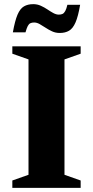

<svg xmlns="http://www.w3.org/2000/svg" viewBox="-20 -906 448 926"><path d="M369 -35.5V0H39.5V-35.5L117.5 -63V-619.5L39.5 -647V-682.5H369V-647L291 -619.5V-63ZM366.5 -883Q357 -827 344.2 -797.8Q331.5 -768.5 313 -757.8Q294.5 -747 268 -747Q248 -747 231.2 -754.8Q214.5 -762.5 199.5 -772.5Q184.5 -782.5 171 -790Q157.5 -797.5 144.5 -797.5Q134 -797.5 126.5 -794Q119 -790.5 113.8 -780.2Q108.5 -770 103 -750H42Q52 -806 64.5 -835.2Q77 -864.5 95.5 -875.2Q114 -886 140.5 -886Q160 -886 177 -878.2Q194 -870.5 208.8 -860.5Q223.5 -850.5 237.2 -843Q251 -835.5 263.5 -835.5Q274.5 -835.5 281.8 -839Q289 -842.5 294.8 -853Q300.5 -863.5 305 -883Z"/></svg>

Font: Newsreader
Style: Bold
Weight: 700
Designer: Hugues Gentile
Foundry: Production Type
Version: Version 1.003